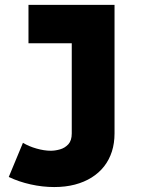

<svg xmlns="http://www.w3.org/2000/svg" viewBox="-20 -547 602 780"><path d="M200.2 212.9Q152.8 212.9 104.5 202.1Q56.2 191.4 15.6 171.9L73.2 33.2Q97.7 47.9 128.7 56.6Q159.7 65.4 186.5 65.4Q204.1 65.4 223.9 59.8Q243.7 54.2 257.6 39.1Q271.5 23.9 271.5 -4.9V-527.3H445.3V-4.9Q445.3 34.7 434.6 68.4Q423.8 102.1 403.1 128.7Q382.3 155.3 352.3 174.1Q322.3 192.9 284.2 202.9Q246.1 212.9 200.2 212.9ZM95.7 -371.1V-527.3H445.3V-371.1Z"/></svg>

Font: Reddit Mono Black
Style: Regular
Weight: 900
Monospace: yes
Designer: Stephen Hutchings
Foundry: Reddit
Version: Version 1.014